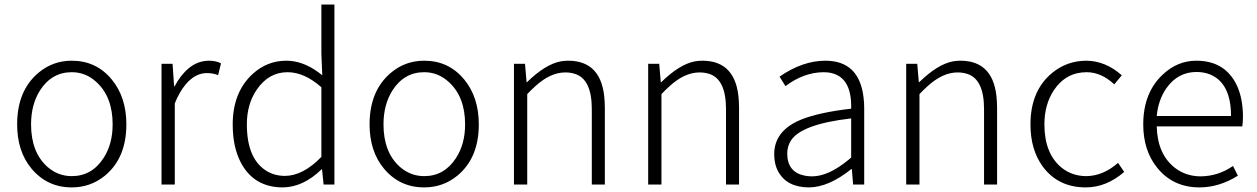

<svg xmlns="http://www.w3.org/2000/svg" viewBox="-20 -815 5551 848"><path d="M296.9 12.7Q188.5 12.7 119.1 -70.3Q55.7 -146.5 55.7 -265.6Q55.7 -414.1 149.4 -493.2Q212.9 -546.9 296.9 -546.9Q405.3 -546.9 473.6 -463.9Q538.1 -385.7 538.1 -265.6Q538.1 -117.2 443.4 -39.1Q379.9 12.7 296.9 12.7ZM296.9 -37.1Q385.7 -37.1 437.5 -117.2Q477.5 -178.7 477.5 -265.6Q477.5 -387.7 405.3 -453.1Q358.4 -496.1 296.9 -496.1Q208 -496.1 156.2 -415Q117.2 -352.5 117.2 -265.6Q117.2 -142.6 189.5 -78.1Q236.3 -37.1 296.9 -37.1Z M693.4 0V-533.2H742.2L749 -433.6H751Q806.6 -536.1 886.7 -545.9Q894.5 -546.9 901.4 -546.9Q934.6 -546.9 956.1 -535.2L943.4 -483.4Q919.9 -492.2 894.5 -492.2Q824.2 -492.2 773.4 -403.3Q761.7 -382.8 752 -358.4V0Z M1229.5 12.7Q1101.6 12.7 1043.9 -96.7Q1007.8 -165 1007.8 -265.6Q1007.8 -407.2 1095.7 -488.3Q1160.2 -546.9 1244.1 -546.9Q1316.4 -546.9 1385.7 -496.1Q1394.5 -489.3 1403.3 -482.4L1399.4 -578.1V-794.9H1457V0H1409.2L1402.3 -67.4H1400.4Q1319.3 11.7 1229.5 12.7ZM1239.3 -38.1Q1319.3 -39.1 1399.4 -122.1V-429.7Q1324.2 -496.1 1250 -496.1Q1166 -496.1 1113.3 -418Q1070.3 -354.5 1070.3 -265.6Q1070.3 -117.2 1153.3 -62.5Q1190.4 -38.1 1239.3 -38.1Z M1853.5 12.7Q1745.1 12.7 1675.8 -70.3Q1612.3 -146.5 1612.3 -265.6Q1612.3 -414.1 1706.1 -493.2Q1769.5 -546.9 1853.5 -546.9Q1961.9 -546.9 2030.3 -463.9Q2094.7 -385.7 2094.7 -265.6Q2094.7 -117.2 2000 -39.1Q1936.5 12.7 1853.5 12.7ZM1853.5 -37.1Q1942.4 -37.1 1994.1 -117.2Q2034.2 -178.7 2034.2 -265.6Q2034.2 -387.7 1961.9 -453.1Q1915 -496.1 1853.5 -496.1Q1764.6 -496.1 1712.9 -415Q1673.8 -352.5 1673.8 -265.6Q1673.8 -142.6 1746.1 -78.1Q1793 -37.1 1853.5 -37.1Z M2250 0V-533.2H2298.8L2305.7 -452.1H2307.6Q2388.7 -531.2 2456.1 -543.9Q2472.7 -546.9 2489.3 -546.9Q2640.6 -546.9 2650.4 -369.1Q2651.4 -354.5 2651.4 -340.8V0H2593.8V-333Q2593.8 -466.8 2517.6 -489.3Q2499 -495.1 2476.6 -495.1Q2411.1 -495.1 2344.7 -434.6Q2327.1 -418.9 2308.6 -399.4V0Z M2842.8 0V-533.2H2891.6L2898.4 -452.1H2900.4Q2981.4 -531.2 3048.8 -543.9Q3065.4 -546.9 3082 -546.9Q3233.4 -546.9 3243.2 -369.1Q3244.1 -354.5 3244.1 -340.8V0H3186.5V-333Q3186.5 -466.8 3110.4 -489.3Q3091.8 -495.1 3069.3 -495.1Q3003.9 -495.1 2937.5 -434.6Q2919.9 -418.9 2901.4 -399.4V0Z M3553.7 12.7Q3457 12.7 3418 -55.7Q3399.4 -88.9 3399.4 -133.8Q3399.4 -237.3 3516.6 -286.1Q3595.7 -318.4 3739.3 -335Q3743.2 -482.4 3636.7 -495.1Q3627 -496.1 3617.2 -496.1Q3529.3 -495.1 3449.2 -434.6L3422.9 -476.6Q3525.4 -546.9 3625 -546.9Q3774.4 -546.9 3793.9 -385.7Q3796.9 -362.3 3796.9 -337.9V0H3748L3742.2 -68.4H3740.2Q3640.6 11.7 3553.7 12.7ZM3566.4 -36.1Q3638.7 -36.1 3726.6 -108.4Q3733.4 -114.3 3739.3 -119.1V-292Q3518.6 -266.6 3472.7 -193.4Q3457 -168 3457 -136.7Q3457 -54.7 3534.2 -39.1Q3549.8 -36.1 3566.4 -36.1Z M3982.4 0V-533.2H4031.2L4038.1 -452.1H4040Q4121.1 -531.2 4188.5 -543.9Q4205.1 -546.9 4221.7 -546.9Q4373 -546.9 4382.8 -369.1Q4383.8 -354.5 4383.8 -340.8V0H4326.2V-333Q4326.2 -466.8 4250 -489.3Q4231.4 -495.1 4209 -495.1Q4143.6 -495.1 4077.1 -434.6Q4059.6 -418.9 4041 -399.4V0Z M4775.4 12.7Q4653.3 12.7 4585 -80.1Q4531.2 -154.3 4531.2 -265.6Q4531.2 -413.1 4626 -492.2Q4692.4 -546.9 4778.3 -546.9Q4863.3 -545.9 4934.6 -482.4L4901.4 -442.4Q4843.8 -496.1 4779.3 -496.1Q4688.5 -496.1 4634.8 -417Q4592.8 -353.5 4592.8 -265.6Q4592.8 -136.7 4668.9 -74.2Q4715.8 -37.1 4778.3 -37.1Q4852.5 -38.1 4918 -95.7L4945.3 -55.7Q4866.2 12.7 4775.4 12.7Z M5277.3 12.7Q5161.1 12.7 5090.8 -74.2Q5029.3 -150.4 5029.3 -265.6Q5029.3 -406.2 5117.2 -487.3Q5181.6 -546.9 5263.7 -546.9Q5391.6 -546.9 5443.4 -436.5Q5469.7 -378.9 5469.7 -298.8Q5469.7 -275.4 5466.8 -256.8H5088.9Q5091.8 -133.8 5169.9 -73.2Q5218.8 -36.1 5283.2 -36.1Q5361.3 -37.1 5425.8 -82L5447.3 -39.1Q5365.2 12.7 5277.3 12.7ZM5088.9 -302.7H5417Q5417 -448.2 5324.2 -486.3Q5296.9 -497.1 5264.6 -497.1Q5182.6 -497.1 5131.8 -425.8Q5095.7 -374 5088.9 -302.7Z"/></svg>

Font: Taipei Sans TC Beta Light
Style: Regular
Weight: 300
Designer: JT Foundry
Foundry: JT Foundry
Version: Version 1.000